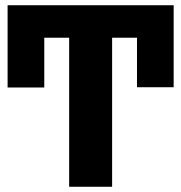

<svg xmlns="http://www.w3.org/2000/svg" viewBox="-20 -713 692 733"><path d="M643 -693V-380H503V-569H408V0H244V-569H149V-379H9V-693Z"/></svg>

Font: FiraGOUPP
Style: Bold
Weight: 700
Designer: bBox Type
Foundry: bBox Type GmbH
Version: Version 1.001